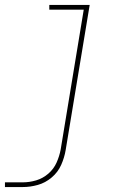

<svg xmlns="http://www.w3.org/2000/svg" viewBox="-57 -550 509 775"><path d="M-37 205H35Q65 205 95.5 196.5Q126 188 151.5 166.5Q177 145 190 115.5Q203 86 208 56L305 -530H142V-511H281L188 53Q183 80 171.5 106Q160 132 138 151Q116 170 89 178Q62 186 35 186H-37Z"/></svg>

Font: Iosevka Sparkle Thin Oblique
Style: Regular
Weight: 100
Italic angle: -9°
Designer: Belleve Invis
Foundry: Belleve Invis
Version: Version 4.5.0; ttfautohint (v1.8.3)